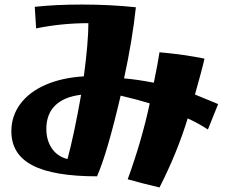

<svg xmlns="http://www.w3.org/2000/svg" viewBox="-20 -758 1010 845"><path d="M542 31Q604 -139 639 -303Q580 -321 511 -337Q452 -84 407 18Q215 18 122.5 -30.5Q30 -79 30 -180Q30 -247 69 -300Q108 -353 180 -384.5Q252 -416 349 -422Q369 -573 369 -656Q251 -656 139 -633L133 -728Q224 -738 341 -738Q464 -738 578 -726Q563 -584 526 -413Q585 -408 657 -394Q675 -481 682 -528Q792 -518 880 -500Q877 -485 862.5 -430.5Q848 -376 838 -342L940 -300L895 -188Q856 -214 806 -237Q760 -86 682 67Q597 47 542 31ZM337 -341Q262 -332 223 -294Q184 -256 184 -191Q184 -140 208.5 -104.5Q233 -69 277 -58Q306 -165 337 -341Z"/></svg>

Font: Otomanopee One
Style: Regular
Weight: 400
Designer: Das Ende der Wildnis
Foundry: Gutenberg Labo
Version: Version 3.005